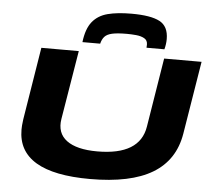

<svg xmlns="http://www.w3.org/2000/svg" viewBox="-61 -1001 1187 1078"><g transform="rotate(5 532.5 -462.5)"><path d="M485 10Q78 10 78 -233Q78 -244 79 -257Q80 -270 83 -292L149 -700H360L296 -312Q283 -232 339.5 -190Q396 -148 512 -148Q752 -148 778 -311L841 -700H1052L985 -289Q960 -138 836.5 -64Q713 10 485 10ZM637 -935Q746 -935 796 -908.5Q846 -882 846 -810Q846 -782 838 -752H737Q738 -763 738 -770Q738 -794 719 -804.5Q700 -815 672.5 -817.5Q645 -820 621 -820Q567 -820 538 -813.5Q509 -807 495.5 -792Q482 -777 476 -752H376Q385 -828 417 -867.5Q449 -907 503.5 -921Q558 -935 637 -935Z"/></g></svg>

Font: Georama ExtraExtended
Style: Bold Italic
Weight: 700
Width: 8
Italic angle: -9°
Designer: Jean-Baptiste Levee
Foundry: Production Type
Version: Version 1.000